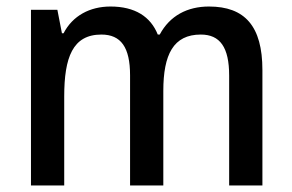

<svg xmlns="http://www.w3.org/2000/svg" viewBox="-20 -569 897 589"><path d="M621 -549C555 -549 501 -521 470 -463H464C442 -518 394 -549 319 -549C256 -549 203 -521 175 -467H170L156 -539H75V0H177V-273C177 -393 203 -463 291 -463C351 -463 379 -424 379 -338V0H481V-290C481 -402 512 -463 596 -463C655 -463 683 -424 683 -337V0H785V-354C785 -489 731 -549 621 -549Z"/></svg>

Font: Noto Sans Lao Looped SemiCondensed Medium
Style: Regular
Weight: 500
Width: 4
Designer: Mark Frömberg, Ben Mitchell
Foundry: The Fontpad Ltd
Version: Version 1.002